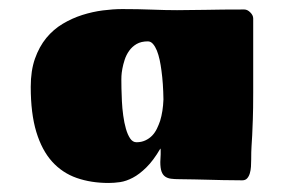

<svg xmlns="http://www.w3.org/2000/svg" viewBox="-20 -535 633 421"><path d="M535.2 -332Q535.2 -294.9 534.4 -273.7Q533.7 -252.4 533 -238.5Q532.2 -224.6 531.5 -213.6Q530.8 -202.6 530.8 -185.5Q530.8 -177.7 530.3 -169.7Q529.8 -161.6 527.8 -155Q525.9 -148.4 522 -144Q518.1 -139.6 511.2 -139.6Q485.8 -139.6 468.3 -140.1Q450.7 -140.6 435.8 -140.9Q420.9 -141.1 406.5 -141.6Q392.1 -142.1 373 -142.1Q362.8 -142.1 355.2 -143.1Q347.7 -144 342.3 -147.7Q336.9 -151.4 334.2 -158.9Q331.5 -166.5 331.5 -179.7Q331.5 -181.2 331.8 -186Q332 -190.9 332.3 -196.5Q332.5 -202.1 332.3 -206.1Q332 -210 331.5 -209Q316.4 -183.1 301 -168Q285.6 -152.8 271.2 -145.3Q256.8 -137.7 243.4 -135.7Q230 -133.8 218.3 -133.8Q179.7 -133.8 148.2 -144.8Q116.7 -155.8 94.2 -180.7Q71.8 -205.6 59.6 -245.8Q47.4 -286.1 47.4 -344.7Q47.4 -379.9 56.6 -406.2Q65.9 -432.6 81.5 -451.7Q97.2 -470.7 117.7 -482.9Q138.2 -495.1 160.6 -502.2Q183.1 -509.3 205.6 -512.2Q228 -515.1 248 -515.1Q283.2 -515.1 313.2 -513.9Q343.3 -512.7 368.2 -512.7Q394.5 -512.7 430.4 -513.4Q466.3 -514.2 515.6 -514.2Q522.5 -514.2 528.8 -507.8Q535.2 -501.5 535.2 -494.6ZM338.4 -316.9Q337.9 -352.5 334 -380.4Q332.5 -392.1 330.1 -403.6Q327.6 -415 324 -424.1Q320.3 -433.1 315.4 -438.7Q310.5 -444.3 304.2 -444.3Q289.6 -444.3 279.5 -438.5Q269.5 -432.6 263.2 -423.6Q256.8 -414.6 253.4 -404.1Q250 -393.6 248.3 -384.3Q246.6 -375 246.3 -368.4Q246.1 -361.8 246.1 -360.8Q246.1 -354 246.3 -341.1Q246.6 -328.1 247.3 -313Q248 -297.9 250.2 -281.7Q252.4 -265.6 256.1 -252.7Q259.8 -239.7 265.4 -231.4Q271 -223.1 279.3 -223.1Q290 -223.1 298.6 -227.1Q307.1 -231 313.5 -237.5Q319.8 -244.1 324 -252.7Q328.1 -261.2 331.1 -270Q337.4 -290.5 338.4 -316.9Z"/></svg>

Font: Sigmar One
Style: Regular
Weight: 400
Version: Version 1.000